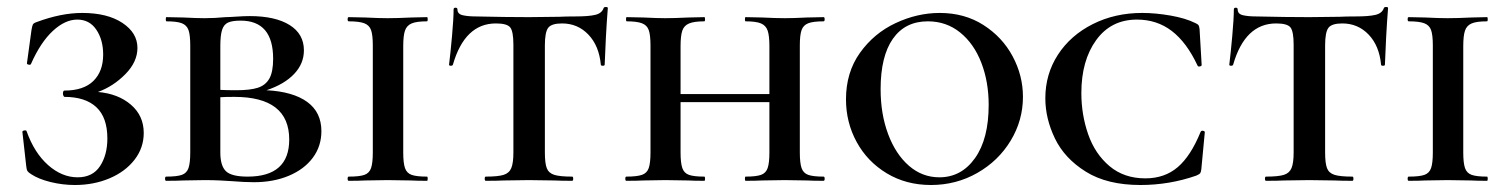

<svg xmlns="http://www.w3.org/2000/svg" viewBox="-20 -517 4310 549"><path d="M391 -137Q391 -94 364.5 -60Q338 -26 293 -7Q248 12 194 12Q159 12 124.5 3.5Q90 -5 69 -19Q61 -24 58.5 -28Q56 -32 55 -42L44 -140Q44 -143 49.5 -144Q55 -145 56 -142Q78 -80 117.5 -45Q157 -10 202 -10Q245 -10 266 -42Q287 -74 287 -121Q287 -181 255.5 -210.5Q224 -240 164 -240Q163 -240 161.5 -243Q160 -246 160 -249Q160 -253 161 -255.5Q162 -258 164 -258Q219 -258 247 -285.5Q275 -313 275 -361Q275 -403 255.5 -432Q236 -461 201 -461Q166 -461 131 -428.5Q96 -396 69 -335Q68 -331 62.5 -332Q57 -333 57 -336L70 -431Q72 -443 74 -447Q76 -451 85 -454Q155 -480 215 -480Q287 -480 330 -451.5Q373 -423 373 -380Q373 -340 338.5 -305Q304 -270 260 -254Q318 -249 354.5 -217.5Q391 -186 391 -137Z M899 -142Q899 -99 874.5 -66Q850 -33 806 -14.5Q762 4 706 4Q679 4 643 1Q629 0 609 -1Q589 -2 565 -2L504 -1Q486 0 455 0Q452 0 452 -6Q452 -12 455 -12Q486 -12 500 -17Q514 -22 519 -36.5Q524 -51 524 -81V-387Q524 -417 519 -431Q514 -445 500 -450.5Q486 -456 456 -456Q454 -456 454 -462Q454 -468 456 -468L504 -467Q544 -465 565 -465Q594 -465 625 -468Q635 -468 656.5 -469.5Q678 -471 694 -471Q767 -471 808 -445.5Q849 -420 849 -373Q849 -335 821 -305.5Q793 -276 742 -259Q818 -255 858.5 -225.5Q899 -196 899 -142ZM610 -385V-260Q627 -259 656 -259Q695 -259 717 -266Q739 -273 750 -292Q761 -311 761 -349Q761 -458 668 -458Q644 -458 632 -452.5Q620 -447 615 -431.5Q610 -416 610 -385ZM807 -118Q807 -240 650 -240Q623 -240 610 -239V-81Q610 -43 626 -27.5Q642 -12 688 -12Q807 -12 807 -118Z M1201 -12Q1203 -12 1203 -6Q1203 0 1201 0Q1172 0 1155 -1L1088 -2L1024 -1Q1007 0 977 0Q974 0 974 -6Q974 -12 977 -12Q1008 -12 1022 -17Q1036 -22 1041 -36.5Q1046 -51 1046 -81V-387Q1046 -417 1041 -431Q1036 -445 1021.5 -450.5Q1007 -456 977 -456Q974 -456 974 -462Q974 -468 977 -468L1024 -467Q1064 -465 1088 -465Q1115 -465 1157 -467L1201 -468Q1203 -468 1203 -462Q1203 -456 1201 -456Q1171 -456 1157 -450Q1143 -444 1138 -429.5Q1133 -415 1133 -385V-81Q1133 -51 1138 -36.5Q1143 -22 1157 -17Q1171 -12 1201 -12Z M1275 -332Q1274 -329 1269 -329Q1264 -329 1264 -332Q1268 -364 1272.5 -414Q1277 -464 1277 -490Q1277 -495 1282.5 -495Q1288 -495 1288 -490Q1288 -477 1303 -473.5Q1318 -470 1341 -470Q1427 -468 1492 -468L1579 -469Q1596 -470 1625 -470Q1663 -470 1682 -474.5Q1701 -479 1706 -494Q1707 -497 1712.5 -497Q1718 -497 1718 -494Q1715 -457 1712.5 -410.5Q1710 -364 1709 -332Q1709 -329 1703.5 -329Q1698 -329 1698 -332Q1693 -386 1662.5 -418Q1632 -450 1587 -450Q1557 -450 1547.5 -437.5Q1538 -425 1538 -387V-81Q1538 -50 1543.5 -36Q1549 -22 1565 -17Q1581 -12 1616 -12Q1619 -12 1619 -6Q1619 0 1616 0Q1584 0 1565 -1L1492 -2L1421 -1Q1402 0 1369 0Q1366 0 1366 -6Q1366 -12 1369 -12Q1404 -12 1420 -17Q1436 -22 1442 -36.5Q1448 -51 1448 -81V-389Q1448 -427 1439 -438.5Q1430 -450 1398 -450Q1309 -450 1275 -332Z M2335 0Q2305 0 2288 -1L2224 -2L2159 -1Q2142 0 2112 0Q2110 0 2110 -6Q2110 -12 2112 -12Q2142 -12 2156 -17Q2170 -22 2175 -36.5Q2180 -51 2180 -81V-225H1926V-81Q1926 -51 1931 -36.5Q1936 -22 1950 -17Q1964 -12 1994 -12Q1996 -12 1996 -6Q1996 0 1994 0Q1964 0 1948 -1L1882 -2L1820 -1Q1802 0 1771 0Q1768 0 1768 -6Q1768 -12 1771 -12Q1801 -12 1815.5 -17Q1830 -22 1835 -36.5Q1840 -51 1840 -81V-387Q1840 -417 1835 -431Q1830 -445 1815.5 -450.5Q1801 -456 1772 -456Q1770 -456 1770 -462Q1770 -468 1772 -468L1820 -467Q1860 -465 1882 -465Q1907 -465 1949 -467L1994 -468Q1996 -468 1996 -462Q1996 -456 1994 -456Q1965 -456 1950.5 -450Q1936 -444 1931 -429.5Q1926 -415 1926 -385V-248H2180V-385Q2180 -415 2175 -429.5Q2170 -444 2156 -450Q2142 -456 2112 -456Q2110 -456 2110 -462Q2110 -468 2112 -468L2159 -467Q2199 -465 2224 -465Q2248 -465 2288 -467L2335 -468Q2338 -468 2338 -462Q2338 -456 2335 -456Q2305 -456 2291 -450.5Q2277 -445 2272 -431Q2267 -417 2267 -387V-81Q2267 -51 2272 -36.5Q2277 -22 2291 -17Q2305 -12 2335 -12Q2338 -12 2338 -6Q2338 0 2335 0Z M2399 -233Q2399 -310 2439 -366Q2479 -422 2541 -451Q2603 -480 2667 -480Q2738 -480 2792 -445.5Q2846 -411 2875.5 -356Q2905 -301 2905 -240Q2905 -173 2870 -115Q2835 -57 2774.5 -22.5Q2714 12 2642 12Q2571 12 2515.5 -21.5Q2460 -55 2429.5 -111Q2399 -167 2399 -233ZM2807 -217Q2807 -283 2786 -337.5Q2765 -392 2725.5 -424Q2686 -456 2633 -456Q2568 -456 2533 -406Q2498 -356 2498 -262Q2498 -191 2519.5 -133.5Q2541 -76 2579 -43Q2617 -10 2666 -10Q2729 -10 2768 -65Q2807 -120 2807 -217Z M3398 -451Q3405 -448 3407 -445Q3409 -442 3410 -434L3416 -331Q3416 -328 3410.5 -327Q3405 -326 3404 -330Q3373 -396 3330.5 -428.5Q3288 -461 3231 -461Q3157 -461 3114.5 -402.5Q3072 -344 3072 -251Q3072 -189 3091.5 -133Q3111 -77 3152.5 -42Q3194 -7 3255 -7Q3310 -7 3347.5 -39Q3385 -71 3413 -140Q3415 -144 3420 -143Q3425 -142 3425 -139L3415 -33Q3414 -25 3412 -22Q3410 -19 3401 -15Q3324 12 3241 12Q3146 12 3085 -26Q3024 -64 2996.5 -121Q2969 -178 2969 -236Q2969 -305 3005 -360.5Q3041 -416 3104.5 -448Q3168 -480 3246 -480Q3284 -480 3327 -472.5Q3370 -465 3398 -451Z M3506 -332Q3505 -329 3500 -329Q3495 -329 3495 -332Q3499 -364 3503.5 -414Q3508 -464 3508 -490Q3508 -495 3513.5 -495Q3519 -495 3519 -490Q3519 -477 3534 -473.5Q3549 -470 3572 -470Q3658 -468 3723 -468L3810 -469Q3827 -470 3856 -470Q3894 -470 3913 -474.5Q3932 -479 3937 -494Q3938 -497 3943.5 -497Q3949 -497 3949 -494Q3946 -457 3943.5 -410.5Q3941 -364 3940 -332Q3940 -329 3934.5 -329Q3929 -329 3929 -332Q3924 -386 3893.5 -418Q3863 -450 3818 -450Q3788 -450 3778.5 -437.5Q3769 -425 3769 -387V-81Q3769 -50 3774.5 -36Q3780 -22 3796 -17Q3812 -12 3847 -12Q3850 -12 3850 -6Q3850 0 3847 0Q3815 0 3796 -1L3723 -2L3652 -1Q3633 0 3600 0Q3597 0 3597 -6Q3597 -12 3600 -12Q3635 -12 3651 -17Q3667 -22 3673 -36.5Q3679 -51 3679 -81V-389Q3679 -427 3670 -438.5Q3661 -450 3629 -450Q3540 -450 3506 -332Z M4232 -12Q4234 -12 4234 -6Q4234 0 4232 0Q4203 0 4186 -1L4119 -2L4055 -1Q4038 0 4008 0Q4005 0 4005 -6Q4005 -12 4008 -12Q4039 -12 4053 -17Q4067 -22 4072 -36.5Q4077 -51 4077 -81V-387Q4077 -417 4072 -431Q4067 -445 4052.5 -450.5Q4038 -456 4008 -456Q4005 -456 4005 -462Q4005 -468 4008 -468L4055 -467Q4095 -465 4119 -465Q4146 -465 4188 -467L4232 -468Q4234 -468 4234 -462Q4234 -456 4232 -456Q4202 -456 4188 -450Q4174 -444 4169 -429.5Q4164 -415 4164 -385V-81Q4164 -51 4169 -36.5Q4174 -22 4188 -17Q4202 -12 4232 -12Z"/></svg>

Font: Cormorant SC SemiBold
Style: Regular
Weight: 600
Designer: Christian Thalmann (Catharsis Fonts)
Version: Version 3.000